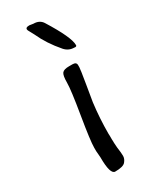

<svg xmlns="http://www.w3.org/2000/svg" viewBox="-180 -763 614 770"><g transform="rotate(-30 126.5 -378.0)"><path d="M227.1 -556.6V-555.2Q227.1 -549.8 219.2 -549.8L216.8 -550.3Q190.4 -550.3 172.9 -570.3Q128.4 -621.6 104 -675.8Q99.1 -686 93.5 -695.3Q87.9 -704.6 87.9 -708V-709.5Q87.9 -717.8 103 -717.8H106.9L108.9 -717.3L122.1 -715.3Q150.4 -715.3 163.6 -694.3Q227.1 -592.8 227.1 -556.6ZM109.9 -37.6Q86.9 -37.6 86.9 -116.7Q85.4 -131.3 85.4 -136.7L84.5 -147V-163.1Q84.5 -193.8 102.5 -302.2Q120.6 -410.6 120.6 -443.6Q120.6 -476.6 128.4 -486.3Q136.2 -496.1 160.6 -496.1H175.8Q194.3 -496.1 194.3 -482.4V-472.2Q194.3 -463.9 183.6 -399.4L170.9 -323.2Q162.1 -252.9 162.1 -181.6L162.6 -172.9V-155.8L163.1 -147.5V-140.1L164.6 -117.7Q168.5 -90.3 168.5 -76.7Q168.5 -63 157.7 -50.3Q147 -37.6 109.9 -37.6Z"/></g></svg>

Font: Averia Sans Libre Light
Style: Italic
Weight: 300
Italic angle: -8.5°
Version: Version 1.002